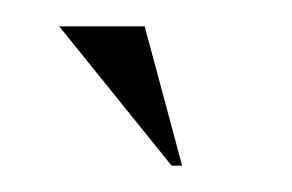

<svg xmlns="http://www.w3.org/2000/svg" viewBox="-20 -870 222 146"><path d="M90 -850H25L110.5 -744H118.5Z"/></svg>

Font: Picaflor 48 pt
Style: Regular
Weight: 400
Designer: Ariel Martín Pérez
Foundry: Tunera Type Foundry
Version: Version 1.000;hotconv 1.0.109;makeotfexe 2.5.65596